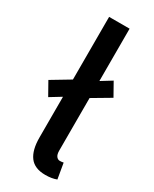

<svg xmlns="http://www.w3.org/2000/svg" viewBox="-196 -758 658 820"><g transform="rotate(30 133.5 -348.5)"><path d="M226 -73 239 3Q216 12 184 12Q131 12 107 -20Q83 -52 83 -114V-315L29 -282L-7 -346L83 -400V-709H184V-451L236 -483L272 -419L184 -367V-108Q184 -89 191 -80Q198 -71 208 -71Q217 -71 226 -73Z"/></g></svg>

Font: Assistant SemiBold
Style: Regular
Weight: 600
Designer: Hebrew By Ben Nathan, Latin by Paul Hunt
Version: Version 2.001; ttfautohint (v1.6)